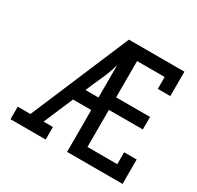

<svg xmlns="http://www.w3.org/2000/svg" viewBox="-150 -875 1078 1049"><g transform="rotate(30 388.5 -350.0)"><path d="M257 0H35V-79H115Q181 -235 246.5 -389.5Q312 -544 378 -700H728V-546H649V-621H475V-392H689V-313H475V-79H663V-154H742V0H392V-264H277Q257 -217 237.5 -171.5Q218 -126 198 -79H257ZM392 -548Q378 -496 354.5 -445Q331 -394 310 -343H392Z"/></g></svg>

Font: Josefin Slab
Style: Bold
Weight: 700
Designer: Santiago Orozco
Foundry: Typemade
Version: Version 2.000